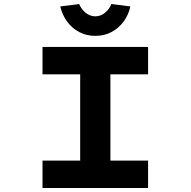

<svg xmlns="http://www.w3.org/2000/svg" viewBox="-20 -933 946 953"><path d="M191 0V-136H378V-564H191V-700H715V-564H528V-136H715V0ZM453 -755Q409 -755 373 -774Q337 -793 313 -826Q289 -859 279 -901L373 -913Q383 -888 404.5 -870Q426 -852 453 -852Q480 -852 501.5 -870Q523 -888 533 -913L627 -901Q618 -859 593.5 -826Q569 -793 533.5 -774Q498 -755 453 -755Z"/></svg>

Font: Lexend Zetta SemiBold
Style: Regular
Weight: 600
Designer: Bonnie Shaver-Troup, Thomas Jockin
Foundry: Lexend
Version: Version 1.007